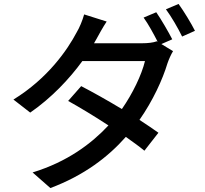

<svg xmlns="http://www.w3.org/2000/svg" viewBox="-20 -875 1040 972"><path d="M852 -676C832 -715 796 -777 771 -813L707 -786C731 -753 758 -703 778 -664L774 -666C755 -659 728 -656 699 -656H456L468 -677C479 -697 500 -736 520 -766L406 -802C398 -772 381 -732 368 -711C321 -622 222 -478 48 -371L133 -305C240 -379 331 -475 397 -566H714C697 -496 652 -402 597 -323C524 -367 447 -410 391 -439L325 -364C379 -334 456 -288 529 -240C442 -147 321 -56 145 -2L235 77C406 13 528 -81 617 -182C654 -156 687 -132 711 -112L782 -203C757 -221 723 -244 686 -268C754 -365 803 -472 828 -555C835 -575 846 -600 856 -616L797 -652ZM820 -828C848 -790 881 -733 902 -690L967 -719C949 -755 911 -818 884 -855Z"/></svg>

Font: Noto Sans CJK JP Medium
Style: Regular
Weight: 500
Designer: Ryoko NISHIZUKA (kana & ideographs); Paul D. Hunt (Latin, Greek & Cyrillic); Wenlong ZHANG (bopomofo); Sandoll Communica
Foundry: Adobe Systems Incorporated
Version: Version 1.004;PS 1.004;hotconv 1.0.82;makeotf.lib2.5.63406